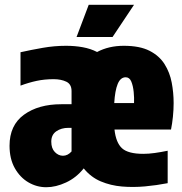

<svg xmlns="http://www.w3.org/2000/svg" viewBox="-20 -775 763 805"><path d="M174 10Q134 10 99 -10.5Q64 -31 42 -70Q20 -109 20 -164Q20 -250 80.5 -294Q141 -338 237 -338H280V-393Q280 -422 258 -432.5Q236 -443 205 -443Q167 -443 134 -436Q101 -429 66 -416V-556Q111 -566 159.5 -574.5Q208 -583 257 -583Q294 -583 327 -577Q360 -571 387 -557Q436 -583 499 -583Q566 -583 607 -562Q648 -541 670 -506Q692 -471 700 -428.5Q708 -386 708 -343Q708 -315 705 -285.5Q702 -256 697 -232H460Q466 -177 491.5 -153.5Q517 -130 581 -130Q603 -130 628.5 -133.5Q654 -137 683 -143V-7Q637 2 588 6.5Q539 11 491.5 7Q444 3 402.5 -14.5Q361 -32 331 -69Q300 -30 257 -10Q214 10 174 10ZM507 -451Q485 -451 473.5 -423Q462 -395 459 -343H542Q543 -364 540.5 -389.5Q538 -415 530.5 -433Q523 -451 507 -451ZM244 -122Q264 -122 280 -140V-239H267Q237 -239 216 -224.5Q195 -210 195 -181Q195 -153 210 -137.5Q225 -122 244 -122ZM352 -755H542L452 -620H301Z"/></svg>

Font: Protest Strike
Style: Regular
Weight: 400
Designer: Octavio Pardo
Foundry: Ashler Design
Version: Version 2.005; ttfautohint (v1.8.4.7-5d5b)